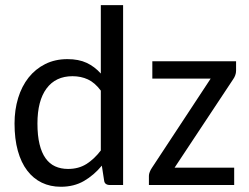

<svg xmlns="http://www.w3.org/2000/svg" viewBox="-20 -714 960 741"><path d="M36.1 0ZM403.8 0Q394.5 0 388.7 -4.2Q382.8 -8.3 381.8 -17.6L373 -74.7Q342.8 -38.1 304.2 -15.6Q265.6 6.8 214.8 6.8Q174.3 6.8 141.4 -9Q108.4 -24.9 85 -55.7Q61.5 -86.4 48.8 -132.1Q36.1 -177.7 36.1 -237.3Q36.1 -290 50 -335.7Q64 -381.3 90.3 -414.6Q116.7 -447.8 154.5 -466.8Q192.4 -485.8 240.2 -485.8Q283.7 -485.8 314.5 -471.4Q345.2 -457 369.1 -430.2V-694.3H455.1V0ZM242.7 -62Q283.2 -62 313.2 -80.8Q343.3 -99.6 369.1 -133.3V-364.3Q346.2 -395 319.3 -407.5Q292.5 -419.9 259.8 -419.9Q194.8 -419.9 159.7 -372.6Q124.5 -325.2 124.5 -237.3Q124.5 -190.9 132.6 -157.7Q140.6 -124.5 155.8 -103.3Q170.9 -82 192.9 -72Q214.8 -62 242.7 -62ZM891.1 -441.4Q891.1 -432.1 887.9 -423.6Q884.8 -415 879.9 -408.2L653.8 -66.9H883.8V0H554.7V-35.6Q554.7 -42 557.9 -50.3Q561 -58.6 566.4 -66.4L793 -410.6H567.9V-477.5H891.1Z"/></svg>

Font: Carlito
Style: Regular
Weight: 400
Designer: Lukasz Dziedzic
Foundry: tyPoland Lukasz Dziedzic
Version: Version 1.103; Beta1; all basic design good, some composites